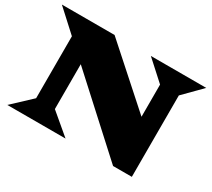

<svg xmlns="http://www.w3.org/2000/svg" viewBox="-133 -938 1298 1177"><g transform="rotate(30 516.0 -350.0)"><path d="M20.5 0 152.8 -124V-562.5L2.4 -700.2H375.5L769 -348.6V-576.2L632.3 -700.2H1024.4L901.9 -576.2V0H769L285.6 -441.4V-124L432.6 0Z"/></g></svg>

Font: Goblin
Style: Regular
Weight: 400
Designer: Riccardo De Franceschi
Foundry: Sorkin Type Co.
Version: Version 1.001